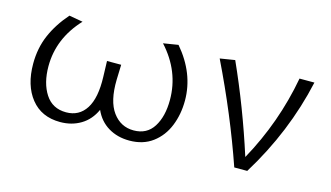

<svg xmlns="http://www.w3.org/2000/svg" viewBox="-59 -592 1331 772"><g transform="rotate(15 607.0 -206.5)"><path d="M687 -208Q687 -151 667.5 -102.5Q648 -54 608.5 -24.5Q569 5 512 5Q462 5 424 -18Q386 -41 367 -84Q347 -40 309.5 -17.5Q272 5 224 5Q146 5 102.5 -49.5Q59 -104 59 -194Q59 -259 82.5 -313.5Q106 -368 150 -418L207 -408Q121 -316 121 -200Q121 -130 150.5 -84.5Q180 -39 237 -39Q291 -39 319.5 -83.5Q348 -128 345 -216L343 -281H402L400 -218Q398 -129 431 -84Q464 -39 518 -39Q573 -39 600.5 -82.5Q628 -126 628 -195Q628 -314 542 -408L604 -418Q687 -321 687 -208Z M1171 -413Q1123 -196 1002 0H948Q879 -200 778 -408L840 -418Q919 -243 980 -52Q1074 -222 1109 -413Z"/></g></svg>

Font: Ysabeau Infant Semilight
Style: Regular
Weight: 300
Designer: Christian Thalmann (Catharsis Fonts)
Version: Version 0.003